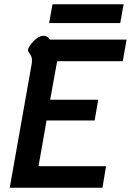

<svg xmlns="http://www.w3.org/2000/svg" viewBox="-20 -887 618 907"><path d="M130 -587Q131 -593 131 -602Q131 -614 127.5 -621.5Q124 -629 118 -637Q112 -645 112 -650Q112 -655 115 -661Q126 -681 146 -699.5Q166 -718 185 -718Q204 -718 216 -700H578L560 -598H250L217 -416H444L427 -318H200L162 -102H481L464 0H26ZM228 -867H564L548 -778H212Z"/></svg>

Font: Niramit SemiBold
Style: Italic
Weight: 600
Italic angle: -10°
Designer: Katatrad Aksorn Co.,Ltd.
Foundry: Cadson Demak Co.,Ltd.
Version: Version 1.001; ttfautohint (v1.6)